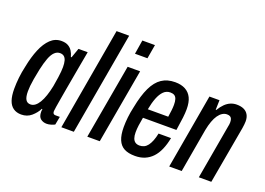

<svg xmlns="http://www.w3.org/2000/svg" viewBox="-105 -993 1760 1273"><g transform="rotate(20 775.0 -356.0)"><path d="M121 12Q88 12 65 -4Q42 -20 31 -52Q20 -84 20 -133Q20 -171 24.5 -212.5Q29 -254 39 -297Q53 -368 75.5 -422Q98 -476 130.5 -507Q163 -538 207 -538Q236 -538 254.5 -527.5Q273 -517 284 -499.5Q295 -482 301 -459H306L330 -527H395L371 -395Q367 -370 360 -333Q353 -296 346 -255Q339 -214 332.5 -177Q326 -140 322 -114.5Q318 -89 318 -83Q318 -72 322.5 -66.5Q327 -61 337 -61H368L357 -3Q345 3 330 7.5Q315 12 301 12Q276 12 258 -2Q240 -16 240 -51Q240 -55 240.5 -59.5Q241 -64 242 -69L238 -71Q222 -39 192.5 -13.5Q163 12 121 12ZM156 -72Q173 -72 188 -83Q203 -94 216 -115.5Q229 -137 239.5 -168Q250 -199 258 -238Q265 -278 268.5 -303.5Q272 -329 273.5 -346.5Q275 -364 275 -378Q275 -405 270 -423Q265 -441 254 -450Q243 -459 225 -459Q204 -459 187 -442.5Q170 -426 157.5 -393Q145 -360 134 -310Q125 -267 120 -237.5Q115 -208 113 -187Q111 -166 111 -148Q111 -109 122 -90.5Q133 -72 156 -72Z M401 0 527 -724H616L489 0Z M693 -625 709 -724H798L781 -625ZM584 0 677 -527H765L672 0Z M924 12Q877 12 847.5 -3.5Q818 -19 803.5 -53.5Q789 -88 789 -143Q789 -176 793 -212.5Q797 -249 806 -288Q823 -376 849.5 -431.5Q876 -487 915 -513Q954 -539 1009 -539Q1052 -539 1081.5 -523Q1111 -507 1126 -476Q1141 -445 1141 -396Q1141 -370 1137 -336Q1133 -302 1124 -244H888Q882 -213 878.5 -186.5Q875 -160 875 -137Q875 -112 881 -95.5Q887 -79 899 -71Q911 -63 929 -63Q946 -63 960.5 -70Q975 -77 986 -91.5Q997 -106 1006 -128.5Q1015 -151 1021 -181H1109Q1100 -134 1084 -97.5Q1068 -61 1045 -37Q1022 -13 992 -0.5Q962 12 924 12ZM899 -308H1043Q1047 -334 1049.5 -355.5Q1052 -377 1052 -395Q1052 -419 1047 -434.5Q1042 -450 1031 -457Q1020 -464 1002 -464Q974 -464 954.5 -444.5Q935 -425 921.5 -390.5Q908 -356 899 -308Z M1162 0 1254 -527H1325L1323 -459H1327Q1344 -487 1362 -504.5Q1380 -522 1400.5 -530.5Q1421 -539 1443 -539Q1473 -539 1493.5 -529.5Q1514 -520 1525 -501Q1536 -482 1536 -454Q1536 -443 1534.5 -431Q1533 -419 1531 -405L1459 0H1371L1438 -382Q1440 -391 1441 -398.5Q1442 -406 1442 -413Q1442 -427 1438.5 -436.5Q1435 -446 1427 -451Q1419 -456 1404 -456Q1388 -456 1372.5 -446.5Q1357 -437 1344 -418.5Q1331 -400 1321 -372.5Q1311 -345 1304 -309L1250 0Z"/></g></svg>

Font: Archivo ExtraCondensed Medium
Style: Italic
Weight: 500
Width: 2
Italic angle: -10°
Designer: Hector Gatti
Foundry: Omnibus-Type
Version: Version 2.001